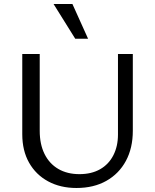

<svg xmlns="http://www.w3.org/2000/svg" viewBox="-20 -927 774 957"><path d="M361 10Q281 10 220 -23Q159 -56 125 -116Q91 -176 91 -258V-658H178V-275Q178 -208 202 -159.5Q226 -111 270.5 -85Q315 -59 376 -59Q436 -59 479 -83.5Q522 -108 545 -153Q568 -198 568 -256V-658H642V-275Q642 -189 607.5 -125Q573 -61 510 -25.5Q447 10 361 10ZM355 -734 247 -907H341L419 -734Z"/></svg>

Font: Ysabeau Office Medium
Style: Regular
Weight: 500
Designer: Christian Thalmann (Catharsis Fonts)
Version: Version 2.001;gftools[0.9.30]; featfreeze: tnum,lnum,ss02